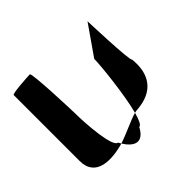

<svg xmlns="http://www.w3.org/2000/svg" viewBox="-135 -854 826 826"><g transform="rotate(-45 277.5 -441.5)"><path d="M30 -293C30 -194 129 -196 210 -219C208 -223 205 -228 203 -232C173 -232 161 -386 161 -456C161 -463 153 -708 142 -708C132 -708 30 -702 30 -694ZM210 -219C240 -171 281 -151 315 -215C326 -215 336 -238 345 -271C311 -262 259 -235 210 -219ZM345 -271C353 -273 359 -274 365 -274C461 -282 509 -340 498 -442C487 -442 479 -702 479 -694L385 -559C385 -519 368 -358 345 -271Z"/></g></svg>

Font: Ampere
Style: SuCnd
Weight: 400
Version: Version 1